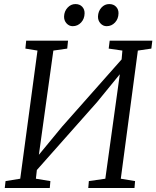

<svg xmlns="http://www.w3.org/2000/svg" viewBox="-20 -948 788 968"><path d="M4 0 8 -35 82 -47 169 -693 108 -703 112 -743H323L319 -703L249 -693L172 -139L159 -147L293 -309.5L618 -676.5L590 -611.5L597 -693L528 -703L533 -743H748L743 -703L675 -693L589 -47L661 -35L658 0H425L428 -35L511 -47L588.5 -605.5L606 -600.5L470 -434L142 -64L170 -129L161 -47L234 -35L231 0ZM346.5 -816Q328.5 -816 315.5 -830.2Q302.5 -844.5 303 -865Q304 -891.5 320.8 -909.5Q337.5 -927.5 360 -927.5Q382 -927.5 394.5 -914Q407 -900.5 406.5 -880.5Q406 -853 388.8 -834.5Q371.5 -816 346.5 -816ZM517.5 -816Q499.5 -816 486.5 -830.2Q473.5 -844.5 474 -865Q475 -891.5 491.2 -909.5Q507.5 -927.5 530.5 -927.5Q552.5 -927.5 565.2 -914Q578 -900.5 577.5 -880.5Q577 -853 559.8 -834.5Q542.5 -816 517.5 -816Z"/></svg>

Font: Merriweather Light
Style: Italic
Weight: 300
Italic angle: -7.8°
Designer: Eben Sorkin
Foundry: Eben Sorkin
Version: Version 2.101